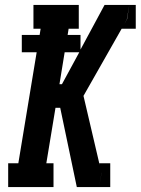

<svg xmlns="http://www.w3.org/2000/svg" viewBox="-20 -755 568 775"><path d="M13 0V-96H54L128 -544H68V-614H140L144 -639H115V-735H298V-639H257L253 -614H305V-555L353 -644L402 -735H502L492 -677L482 -658Q479 -653 476 -648.5Q473 -644 471 -639L317 -368L383 -86L381 -96H425V0H380L390 -57V-58L380 0H290L223 -320H204L167 -96H196V0ZM471 -639Q473 -644 476 -648.5Q479 -653 482 -658L493 -678L502 -735H528V-639ZM220 -415H230L300 -544H241Z"/></svg>

Font: Iosevka Slab Oblique
Style: Bold
Weight: 700
Italic angle: -9°
Monospace: yes
Designer: Belleve Invis
Foundry: Belleve Invis
Version: Version 11.1.1; ttfautohint (v1.8.3)